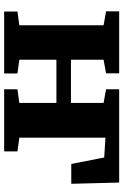

<svg xmlns="http://www.w3.org/2000/svg" viewBox="145 -739 594 924"><g transform="rotate(90 442.0 -277.0)"><path d="M35.5 0V-64L101.5 -73V-478.5L34.5 -490.5V-553.5H333V-490.5L267.5 -478.5V-321.5H475.5V-478.5L409.5 -490.5V-553.5H858.5L864.5 -323H769L738 -481.5L642.5 -487.5V-73L708.5 -64V0H409.5V-64L475.5 -73V-251.5H267.5V-73L333.5 -64V0Z"/></g></svg>

Font: Merriweather 24pt Black
Style: Regular
Weight: 900
Designer: Eben Sorkin
Foundry: Eben Sorkin
Version: Version 2.100